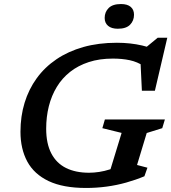

<svg xmlns="http://www.w3.org/2000/svg" viewBox="-20 -921 850 952"><path d="M421.5 -64.5Q445.5 -64.5 471.8 -68.5Q498 -72.5 525.2 -81.2Q552.5 -90 579 -104L517 -46L583 -262L487.5 -285.5L500 -328.5H797.5L784.5 -285.5L707.5 -261.5L659.5 -103L711 -89.5L696 -47Q653 -29 605.8 -15.8Q558.5 -2.5 508.8 4.2Q459 11 406.5 11Q293 11 221 -23.2Q149 -57.5 115.2 -120.2Q81.5 -183 81.5 -267.5Q81.5 -344.5 102 -411.5Q122.5 -478.5 162.2 -533.2Q202 -588 260 -627.2Q318 -666.5 393.2 -687.8Q468.5 -709 559.5 -709Q594 -709 625.2 -705.5Q656.5 -702 684.5 -695.5Q712.5 -689 738.5 -679.5L693.5 -677.5L762 -734H809.5L748 -471H683.5L675.5 -638L695 -592Q661 -614.5 623.2 -622.5Q585.5 -630.5 539.5 -630.5Q473 -630.5 420.2 -613.2Q367.5 -596 327.8 -564.8Q288 -533.5 261.8 -490.2Q235.5 -447 222.2 -394.5Q209 -342 209 -283Q209 -209 234.5 -160.2Q260 -111.5 307.5 -88Q355 -64.5 421.5 -64.5ZM564 -778.5Q533 -778.5 516 -792.8Q499 -807 499 -832Q499 -861.5 518.8 -881.2Q538.5 -901 580 -901Q611.5 -901 628 -887Q644.5 -873 644.5 -848Q644.5 -818.5 625 -798.5Q605.5 -778.5 564 -778.5Z"/></svg>

Font: Newsreader 9pt Medium
Style: Italic
Weight: 500
Italic angle: -17°
Designer: Hugues Gentile
Foundry: Production Type
Version: Version 1.003